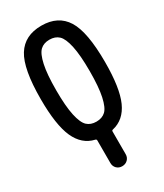

<svg xmlns="http://www.w3.org/2000/svg" viewBox="-234 -828 968 1136"><g transform="rotate(-30 250.0 -260.0)"><path d="M313 -622.1Q289.1 -644.5 250 -644.5Q210.9 -644.5 187 -622.1Q163.1 -599.6 149.4 -536.6Q135.7 -473.6 135.7 -364.7Q135.7 -255.9 149.4 -192.9Q163.1 -129.9 187 -107.4Q210.9 -85 250 -85Q289.1 -85 313 -107.4Q336.9 -129.9 350.6 -192.9Q364.3 -255.9 364.3 -364.7Q364.3 -473.6 350.6 -536.6Q336.9 -599.6 313 -622.1ZM190.4 3.9Q108.4 -14.6 69.3 -101.6Q30.3 -188.5 30.3 -365.2Q30.3 -571.3 83 -655.8Q135.7 -740.2 250 -740.2Q364.3 -740.2 417 -655.8Q469.7 -571.3 469.7 -365.2Q469.7 -188.5 430.7 -101.6Q391.6 -14.6 309.6 3.9Q302.7 4.9 302.7 13.7V168Q302.7 190.4 287.6 205.1Q272.5 219.7 250 219.7Q227.5 219.7 212.9 205.1Q198.2 190.4 198.2 168V13.7Q198.2 5.9 190.4 3.9Z"/></g></svg>

Font: Rounded Mgen+ 2m medium
Style: Regular
Weight: 500
Designer: [Source Han Sans]
Ryoko NISHIZUKA  (kana & ideographs); Paul D. Hunt (Latin, Greek & Cyrillic); Wenlong ZHANG  (bopomofo
Version: Version 1.059.20150602